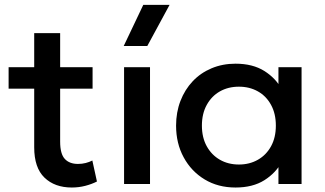

<svg xmlns="http://www.w3.org/2000/svg" viewBox="-20 -780 1376 814"><path d="M284.5 15Q212 15 168.5 -27Q125 -69 125 -155.5V-639.5H235V-495H372.5V-404H235V-179.5Q235 -127.5 254.8 -106.2Q274.5 -85 310.5 -85Q328 -85 343.5 -89Q359 -93 371.5 -99.5L391 -10.5Q369.5 0.5 341.8 7.8Q314 15 284.5 15ZM16.5 -404V-495H139.5V-404Z M506 0V-495H616V0ZM504.5 -585 587.5 -759.5H699L604.5 -585Z M978.5 15Q904.5 15 847.8 -19.2Q791 -53.5 758.8 -112.8Q726.5 -172 726.5 -247.5Q726.5 -304 745 -352Q763.5 -400 797 -435.5Q830.5 -471 877 -490.5Q923.5 -510 978.5 -510Q1051.5 -510 1100.8 -479Q1150 -448 1176 -399L1160.5 -375.5V-495H1258.5V0H1160.5V-119.5L1176 -96Q1150 -47 1100.8 -16Q1051.5 15 978.5 15ZM993 -82.5Q1038 -82.5 1073.5 -102.8Q1109 -123 1129.2 -160Q1149.5 -197 1149.5 -247.5Q1149.5 -298 1129.2 -335.2Q1109 -372.5 1073.5 -392.5Q1038 -412.5 993 -412.5Q947.5 -412.5 912.2 -392.5Q877 -372.5 856.5 -335.2Q836 -298 836 -247.5Q836 -197 856.5 -160Q877 -123 912.2 -102.8Q947.5 -82.5 993 -82.5Z"/></svg>

Font: Geologica Thin Cursive
Style: Regular
Weight: 400
Version: Version 1.010;gftools[0.9.28]